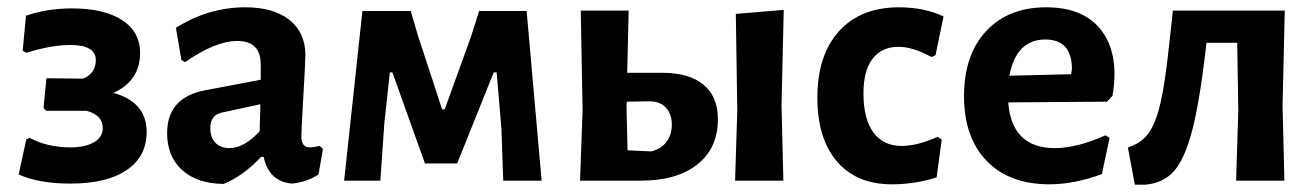

<svg xmlns="http://www.w3.org/2000/svg" viewBox="-20 -494 3597 525"><path d="M173 8Q86 8 31 -17L52 -113L61 -117Q110 -91 172 -91Q213 -91 237 -105Q261 -119 261 -144Q261 -179 217 -191H106L99 -199L107 -280L208 -279Q242 -294 242 -330Q242 -371 172 -371Q121 -371 53 -350L42 -355L51 -451Q109 -471 176 -471Q265 -471 314 -439Q363 -407 363 -349Q363 -273 290 -240Q381 -215 381 -133Q381 -66 326.5 -29Q272 8 173 8Z M651 -474Q728 -474 771.5 -439.5Q815 -405 815 -343Q815 -326 809.5 -231.5Q804 -137 804 -121Q804 -91 827 -91Q837 -91 854 -95L863 -87L851 -17Q819 4 778 8Q715 2 701 -65H694Q644 -12 591 9Q519 8 478 -29Q437 -66 437 -130Q437 -227 540 -247L693 -276V-317Q693 -382 629 -382Q569 -382 486 -324L476 -330L461 -418Q550 -474 651 -474ZM692 -209 586 -186Q555 -179 555 -144Q555 -118 569 -103.5Q583 -89 608 -89Q647 -89 690 -135Z M921 0 971 -464H1103L1123 -396L1189 -195H1196L1268 -394L1290 -464H1420L1461 0H1356L1351 -144L1338 -296H1330L1230 -47H1142L1053 -296H1046L1031 -158L1020 0Z M1990 0 1996 -192 1992 -456 2123 -467 2117 -205 2122 0ZM1566 0 1573 -192 1568 -465H1699L1695 -295H1790Q1864 -295 1903.5 -262.5Q1943 -230 1943 -168Q1943 -89 1887 -44.5Q1831 0 1732 0ZM1693 -205 1696 -83 1760 -80Q1787 -86 1802 -105.5Q1817 -125 1817 -153Q1817 -183 1800 -200.5Q1783 -218 1753 -217L1694 -216Z M2438 -474Q2508 -474 2560 -449L2538 -343L2527 -338Q2476 -366 2437 -366Q2391 -366 2366 -333.5Q2341 -301 2341 -239Q2341 -169 2368 -132Q2395 -95 2445 -95Q2489 -95 2544 -120L2555 -112L2541 -9Q2482 10 2419 10Q2322 10 2268.5 -52.5Q2215 -115 2215 -227Q2215 -343 2274 -408.5Q2333 -474 2438 -474Z M2850 10Q2740 10 2678 -54Q2616 -118 2616 -231Q2616 -344 2676.5 -409Q2737 -474 2841 -474Q2945 -474 2993 -409Q3041 -344 3022 -232L3007 -216L2737 -214Q2746 -89 2865 -89Q2924 -89 3003 -124L3014 -117L2993 -18Q2917 10 2850 10ZM2838 -386Q2759 -386 2740 -287L2909 -291L2911 -305Q2911 -386 2838 -386Z M3083 11 3064 -91Q3100 -102 3120 -129Q3140 -156 3153 -211.5Q3166 -267 3177 -373L3187 -463L3186 -465H3493L3487 -205L3492 0H3360L3366 -192L3363 -377H3279L3276 -351Q3259 -209 3239 -134Q3219 -59 3190.5 -26.5Q3162 6 3113 11Z"/></svg>

Font: Alegreya Sans
Style: Bold
Weight: 700
Designer: Juan Pablo del Peral
Foundry: Huerta Tipografica
Version: Version 2.007